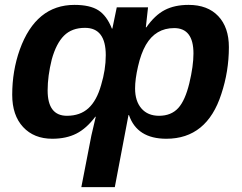

<svg xmlns="http://www.w3.org/2000/svg" viewBox="-20 -558 992 786"><path d="M438 -441H440L458 -528H586L577 -446H579Q614 -496 654.5 -517Q695 -538 752 -538Q830 -538 873.5 -492Q917 -446 917 -365Q917 -266 886 -173Q827 10 661 10Q541 10 508 -87H506L450 208H313L354 -3L372 -80H370Q334 -32 292.5 -11Q251 10 194 10Q119 10 74.5 -38Q30 -86 30 -170Q30 -268 61 -355Q127 -538 285 -538Q348 -538 382.5 -516Q417 -494 438 -441ZM254 -84Q308 -84 342 -115Q376 -146 394 -210Q413 -273 413 -332Q413 -444 328 -444Q274 -444 242 -412Q210 -380 192 -315Q175 -247 175 -188Q175 -84 254 -84ZM693 -443Q617 -443 577 -374Q557 -339 545 -286Q533 -234 533 -196Q533 -144 559 -114Q585 -84 631 -84Q681 -84 710 -116Q738 -147 755 -217Q772 -288 772 -339Q772 -443 693 -443Z"/></svg>

Font: Libra Sans
Style: Bold Italic
Weight: 700
Italic angle: -12°
Foundry: Context Ltd
Version: Version 1.002